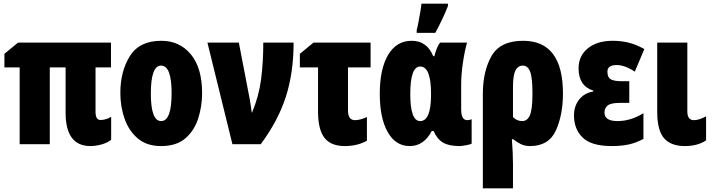

<svg xmlns="http://www.w3.org/2000/svg" viewBox="-20 -785 3880 1045"><path d="M500 -176V-418H584V-553H78L4 -492V-418H87V0H251V-418H337V-172Q337 10 472 10Q500 10 531.5 1.5Q563 -7 585 -24V-149Q556 -132 527 -132Q500 -132 500 -176Z M858 -563Q739 -563 687 -480Q635 -397 635 -278Q635 -205 658 -139Q681 -73 730 -31.5Q779 10 856 10Q941 10 989.5 -32.5Q1038 -75 1059 -141Q1080 -207 1080 -278Q1080 -415 1019 -489Q958 -563 858 -563ZM857 -428Q914 -428 914 -278Q914 -126 857 -126Q801 -126 801 -276Q801 -428 857 -428Z M1245 0H1399Q1494 -128 1536 -259Q1578 -390 1578 -553H1413Q1413 -446 1401 -353.5Q1389 -261 1352 -173H1350Q1348 -190 1345.5 -207Q1343 -224 1340 -241L1280 -553H1109Z M1686 -553 1612 -492V-418H1711V-177Q1711 -80 1746 -35Q1781 10 1856 10Q1925 10 1977 -19V-148Q1940 -131 1912 -131Q1874 -131 1874 -184V-418H1997V-553Z M2349 -606Q2389 -679 2418 -752V-765H2274Q2273 -752 2268 -722.5Q2263 -693 2257.5 -664Q2252 -635 2248 -622V-606ZM2330 -72H2340Q2359 -28 2391 -9Q2423 10 2482 10Q2493 10 2517 5.5Q2541 1 2547 -3V-136Q2535 -131 2523 -131Q2490 -131 2490 -190V-324Q2490 -378 2499 -440.5Q2508 -503 2522 -553H2375Q2358 -532 2344 -479H2338Q2304 -563 2221 -563Q2138 -563 2092.5 -486.5Q2047 -410 2047 -274Q2047 -143 2090 -66.5Q2133 10 2210 10Q2287 10 2330 -72ZM2213 -273Q2213 -423 2267 -423Q2326 -423 2326 -275V-270Q2326 -126 2267 -126Q2213 -126 2213 -273Z M2878 -276Q2878 -189 2864 -157.5Q2850 -126 2822 -126Q2793 -126 2772 -148V-312Q2772 -375 2785.5 -401.5Q2799 -428 2826 -428Q2852 -428 2865 -396Q2878 -364 2878 -276ZM2827 -563Q2703 -563 2655.5 -480.5Q2608 -398 2608 -273V240H2772V107Q2772 81 2770.5 46Q2769 11 2766 -27H2774Q2792 -12 2814 -1Q2836 10 2865 10Q2967 10 3005.5 -75Q3044 -160 3044 -276Q3044 -563 2827 -563Z M3364 -343Q3322 -343 3304 -353.5Q3286 -364 3286 -395Q3286 -431 3336 -431Q3381 -431 3435 -395L3487 -518Q3440 -544 3399 -553.5Q3358 -563 3315 -563Q3230 -563 3179.5 -522Q3129 -481 3129 -413Q3129 -317 3209 -292V-287Q3160 -279 3132 -243Q3104 -207 3104 -157Q3104 -82 3151.5 -36Q3199 10 3310 10Q3361 10 3401 1.5Q3441 -7 3482 -29V-169Q3413 -126 3341 -126Q3270 -126 3270 -172Q3270 -197 3287.5 -211Q3305 -225 3355 -225H3405V-343Z M3557 -553V-176Q3557 -76 3594 -33Q3631 10 3708 10Q3777 10 3823 -21V-152Q3785 -131 3757 -131Q3721 -131 3721 -178V-553Z"/></svg>

Font: Noto Sans Display Condensed Black
Style: Regular
Weight: 900
Width: 3
Designer: Monotype Design team
Foundry: Monotype Imaging Inc.
Version: 1.000